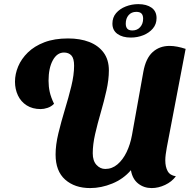

<svg xmlns="http://www.w3.org/2000/svg" viewBox="-20 -904 952 944"><path d="M423.3 20.7Q347.3 20.7 300.3 -21Q253.3 -62.7 253.3 -144.3Q253.3 -191.7 267 -248.3Q280.7 -305 298.8 -364.7Q317 -424.3 330.7 -480.2Q344.3 -536 344.3 -581Q344.3 -617 331 -631.3Q317.7 -645.7 294.7 -645.7Q260.3 -645.7 239.5 -607.3Q218.7 -569 218.7 -507Q218.7 -478.3 224.5 -452Q230.3 -425.7 245.7 -393.7Q232 -379.7 213.8 -373.7Q195.7 -367.7 180 -367.7Q140 -367.7 111.3 -385.8Q82.7 -404 68.2 -434.8Q53.7 -465.7 53.7 -502.3Q53.7 -540 69.3 -577.3Q85 -614.7 117 -646Q149 -677.3 198.3 -696.2Q247.7 -715 314.7 -715Q373.7 -715 418.7 -697.7Q463.7 -680.3 489.5 -645.3Q515.3 -610.3 515.3 -557.7Q515.3 -512.7 503.5 -459.7Q491.7 -406.7 475.7 -351.8Q459.7 -297 447.8 -245.2Q436 -193.3 436 -150.3Q436 -113.3 454.3 -93.3Q472.7 -73.3 497.7 -73.3Q531 -73.3 557.5 -95.8Q584 -118.3 602.2 -155.8Q620.3 -193.3 628.7 -238.7L684.7 -550.7Q696.7 -617.3 730.5 -647.8Q764.3 -678.3 813.7 -678.3Q831.7 -678.3 851.5 -674.5Q871.3 -670.7 892.7 -663.7L800 -178.3Q796.7 -159.7 794.7 -144.5Q792.7 -129.3 792.7 -115.7Q792.7 -84 804.2 -62.8Q815.7 -41.7 844.7 -37.3Q824.7 -10.3 791.7 5.2Q758.7 20.7 725.7 20.7Q687.3 20.7 659.2 -1.7Q631 -24 623.7 -67.3Q586.7 -24 532.3 -1.7Q478 20.7 423.3 20.7ZM623 -719.3Q582.3 -719.3 557.5 -737.2Q532.7 -755 532.7 -788Q532.7 -818.3 550.8 -839.5Q569 -860.7 598.3 -872.2Q627.7 -883.7 660 -883.7Q700.7 -883.7 725.2 -866.2Q749.7 -848.7 749.7 -815Q749.7 -785 731.5 -763.7Q713.3 -742.3 684.5 -730.8Q655.7 -719.3 623 -719.3ZM631 -754.3Q654.7 -754.3 669.2 -770.7Q683.7 -787 683.7 -812Q683.7 -829 675.8 -837.3Q668 -845.7 650 -845.7Q626.3 -845.7 612.3 -829.5Q598.3 -813.3 598.3 -787.7Q598.3 -771.7 605.8 -763Q613.3 -754.3 631 -754.3Z"/></svg>

Font: Sansita Swashed Light
Style: Regular
Weight: 300
Designer: Pablo Cosgaya
Foundry: Omnibus-Type
Version: Version 1.003